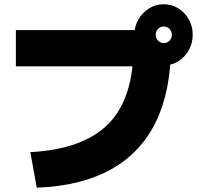

<svg xmlns="http://www.w3.org/2000/svg" viewBox="-20 -872 923 900"><path d="M122.2 -158.9Q371.1 -172.2 488.9 -292.2Q606.7 -412.2 605.6 -656.7L691.1 -561.1H54.4V-731.1H698.9V-654.4H781.1Q781.1 -444.4 710 -299.4Q638.9 -154.4 498.9 -77.2Q358.9 0 152.2 7.8ZM610 -708.9Q610 -748.9 628.9 -781.1Q647.8 -813.3 678.9 -832.8Q710 -852.2 746.7 -852.2Q785.6 -852.2 816.1 -832.8Q846.7 -813.3 865 -781.1Q883.3 -748.9 883.3 -708.9Q883.3 -670 865 -637.2Q846.7 -604.4 816.1 -585Q785.6 -565.6 746.7 -565.6Q710 -565.6 678.9 -585Q647.8 -604.4 628.9 -637.2Q610 -670 610 -708.9ZM785.6 -708.9Q785.6 -725.6 773.9 -736.7Q762.2 -747.8 746.7 -747.8Q732.2 -747.8 721.1 -736.7Q710 -725.6 710 -708.9Q710 -692.2 721.1 -681.1Q732.2 -670 747.8 -670Q763.3 -670 774.4 -681.1Q785.6 -692.2 785.6 -708.9Z"/></svg>

Font: Paperlogy 9 Black
Style: Regular
Weight: 900
Designer: redesigned by Lee Juim, glyphs from Gmarket Sans & Montserrat
Foundry: PT&
Version: Version 1.001